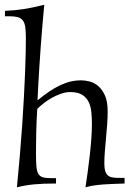

<svg xmlns="http://www.w3.org/2000/svg" viewBox="-20 -779 562 815"><path d="M89.8 -617.2Q89.8 -646 87.2 -664.1Q84.5 -682.1 76.7 -692.4Q68.8 -702.6 54.9 -706.3Q41 -710 19 -710H1V-732.9Q22.5 -733.9 41 -735.6Q59.6 -737.3 78.9 -740.2Q98.1 -743.2 119.6 -747.6Q141.1 -752 168 -758.8Q166 -740.2 163.6 -712.4Q161.1 -684.6 158.4 -650.9Q155.8 -617.2 152.8 -579.1Q149.9 -541 147.5 -502.2Q145 -463.4 142.8 -425Q140.6 -386.7 139.2 -353Q166 -375 189.7 -390.9Q213.4 -406.7 235.6 -417.2Q257.8 -427.7 279.8 -432.9Q301.8 -438 325.2 -438Q340.3 -438 359.6 -433.3Q378.9 -428.7 396 -414.6Q413.1 -400.4 425 -374.8Q437 -349.1 437 -307.1Q437 -279.8 434.8 -250Q432.6 -220.2 429.9 -191.2Q427.2 -162.1 425 -135Q422.9 -107.9 422.9 -85.9Q422.9 -66.9 426 -54.9Q429.2 -43 436.3 -35.9Q443.4 -28.8 454.6 -26.4Q465.8 -23.9 481.9 -23.9H508.8V0Q483.4 1 461.4 1.7Q439.5 2.4 419.4 3.9Q399.4 5.4 380.6 8.1Q361.8 10.7 342.8 16.1Q347.2 -12.2 352.1 -47.9Q356.9 -83.5 361.1 -119.9Q365.2 -156.2 367.7 -190.9Q370.1 -225.6 370.1 -252Q370.1 -277.3 367.9 -301.8Q365.7 -326.2 356.7 -345.5Q347.7 -364.7 329.1 -376.5Q310.5 -388.2 277.8 -388.2Q259.3 -388.2 239.5 -381.3Q219.7 -374.5 201.2 -364.3Q182.6 -354 166.3 -341.3Q149.9 -328.6 138.2 -316.9Q136.7 -293.5 135.5 -267.8Q134.3 -242.2 133.8 -217Q133.3 -191.9 133.1 -168.2Q132.8 -144.5 132.8 -124Q132.8 -92.3 134.5 -72.8Q136.2 -53.2 142.3 -42Q148.4 -30.8 160.6 -26.9Q172.9 -22.9 193.8 -22.9H217.8V0Q191.4 0 168.9 0.7Q146.5 1.5 126.2 3.4Q106 5.4 87.6 8.5Q69.3 11.7 51.8 16.1Q58.6 -51.8 64.2 -118.4Q69.8 -185.1 74.2 -247.3Q78.6 -309.6 81.5 -366Q84.5 -422.4 86.4 -470.2Q88.4 -518.1 89.1 -555.4Q89.8 -592.8 89.8 -617.2Z"/></svg>

Font: Simonetta
Style: Regular
Weight: 400
Version: Version 1.004